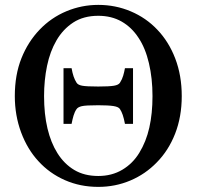

<svg xmlns="http://www.w3.org/2000/svg" viewBox="-20 -729 784 766"><path d="M607.4 -610.8Q653.3 -563 679.2 -495.4Q705.1 -427.7 705.1 -345.7Q705.1 -263.2 678.7 -195.8Q652.3 -128.4 605.5 -81.1Q560.1 -34.2 500 -8.8Q439.9 16.6 372.1 16.6Q299.8 16.6 238.5 -10.5Q177.2 -37.6 133.3 -85.9Q89.4 -133.3 64.2 -200.9Q39.1 -268.6 39.1 -345.7Q39.1 -430.2 65.4 -496.3Q91.8 -562.5 138.2 -610.8Q184.1 -658.7 244.9 -684.1Q305.7 -709.5 372.1 -709.5Q440.9 -709.5 502 -683.6Q563 -657.7 607.4 -610.8ZM535.6 -119.1Q563 -163.6 575.7 -219.7Q588.4 -275.9 588.4 -345.7Q588.4 -416.5 574.2 -476.8Q560.1 -537.1 532.7 -578.1Q505.4 -620.1 465.1 -643.1Q424.8 -666 372.1 -666Q313.5 -666 272.2 -639.2Q231 -612.3 205.1 -567.4Q179.7 -523.9 167.7 -466.3Q155.8 -408.7 155.8 -345.7Q155.8 -273.9 169.4 -216.6Q183.1 -159.2 209 -118.2Q235.8 -75.2 276.1 -51Q316.4 -26.9 372.1 -26.9Q426.3 -26.9 468 -51.8Q509.8 -76.7 535.6 -119.1ZM510.7 -234.9H478.5Q474.6 -255.9 469.7 -270.3Q464.8 -284.7 458.5 -293.9Q453.1 -302.7 432.6 -305.9Q412.1 -309.1 372.1 -309.1Q321.3 -309.1 306.2 -305.4Q291 -301.8 285.6 -293.9Q277.8 -282.7 273.4 -267.8Q269 -252.9 265.6 -234.9H233.4V-457H265.6Q269 -437.5 273.7 -423.8Q278.3 -410.2 285.6 -398.9Q291 -390.1 307.9 -387Q324.7 -383.8 372.1 -383.8Q416 -383.8 434.6 -387Q453.1 -390.1 458.5 -398.9Q467.3 -412.6 471.4 -426.8Q475.6 -440.9 478.5 -457H510.7Z"/></svg>

Font: UniBurma_GGSerif
Style: Book
Weight: 400
Designer: Victor San Kho Lin (for Burmese only and related typography optimization with it)
Foundry: http://www.unimm.org
Version: 2.0